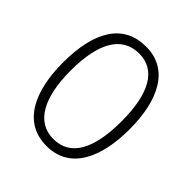

<svg xmlns="http://www.w3.org/2000/svg" viewBox="-200 -858 1001 1001"><g transform="rotate(45 301.0 -357.0)"><path d="M547 -358C547 -572 472 -724 303 -724C140 -724 55 -595 55 -359C55 -157 123 10 302 10C478 10 547 -153 547 -358ZM113 -358C113 -557 174 -673 303 -673C426 -673 488 -562 488 -358C488 -154 428 -41 301 -41C177 -41 113 -158 113 -358Z"/></g></svg>

Font: Noto Sans Malayalam Condensed Light
Style: Regular
Weight: 300
Width: 3
Designer: Jelle Bosma - Monotype Design Team
Foundry: Monotype Imaging Inc.
Version: Version 2.104